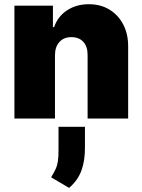

<svg xmlns="http://www.w3.org/2000/svg" viewBox="-20 -573 686 928"><path d="M245.7 -306.8V0H49.7V-545.5H235.8V-441.8H241.5Q259.2 -493.6 304.2 -523.1Q349.1 -552.6 409.1 -552.6Q467 -552.6 509.8 -526.1Q552.6 -499.6 576.2 -453.5Q599.8 -407.3 599.4 -348V0H403.4V-306.8Q403.8 -347.3 383 -370.4Q362.2 -393.5 325.3 -393.5Q288.7 -393.5 267.4 -370.4Q246.1 -347.3 245.7 -306.8ZM390.6 39.8V136.4Q391.3 202.4 373.8 250.7Q356.2 299 313.9 335.2L227.3 284.1Q229.8 279.8 231.9 275.7Q234 271.7 236.2 268.1Q244.3 254.3 250.4 240.8Q256.4 227.3 259.8 206.3Q263.1 185.4 262.8 149.1V39.8Z"/></svg>

Font: Inter UI Black
Style: Regular
Weight: 900
Designer: Rasmus Andersson
Foundry: rsms
Version: 3.2;8d6f07862